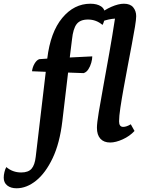

<svg xmlns="http://www.w3.org/2000/svg" viewBox="-142 -754 777 1032"><path d="M-53 258Q-84 258 -103 243Q-122 228 -122 201Q-122 187 -118 170.5Q-114 154 -108 144Q-74 173 -28 173Q10 173 27.5 153Q45 133 50 89L104 -368L30 -371Q33 -394 44 -412.5Q55 -431 69 -436L112 -439Q129 -581 192.5 -657.5Q256 -734 344 -734Q380 -734 401.5 -719.5Q423 -705 423 -674Q423 -661 418.5 -644.5Q414 -628 409 -620Q375 -649 331 -649Q289 -649 270 -624.5Q251 -600 245 -542L233 -445L354 -451Q354 -436 348.5 -416.5Q343 -397 332.5 -381Q322 -365 307 -361L224 -364L193 -102Q179 16 141 96Q103 176 52 217Q1 258 -53 258ZM450 12Q416 12 397.5 -8.5Q379 -29 379 -67Q379 -92 389 -152Q399 -212 414 -294Q429 -376 445.5 -469Q462 -562 476 -654Q459 -653 441 -649Q423 -645 404 -638L386 -673Q419 -701 457 -717.5Q495 -734 524 -734Q558 -734 574 -714.5Q590 -695 590 -667Q590 -650 583.5 -610Q577 -570 566.5 -515Q556 -460 544.5 -399Q533 -338 522.5 -280Q512 -222 505 -175Q498 -128 498 -102Q498 -72 520 -72Q538 -72 561 -86L581 -50Q555 -22 517.5 -5Q480 12 450 12Z"/></svg>

Font: Petrona
Style: Bold Italic
Weight: 700
Italic angle: -9°
Designer: Ringo R. Seeber
Foundry: Ringo R. Seeber
Version: Version 2.001; ttfautohint (v1.8.3)